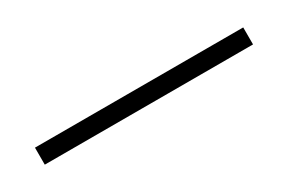

<svg xmlns="http://www.w3.org/2000/svg" viewBox="-4 -89 471 313"><g transform="rotate(-30 231.0 68.0)"><path d="M427 83.5H35V51.5H427Z"/></g></svg>

Font: Anek Devanagari ExtraLight
Style: Regular
Weight: 250
Designer: Kailash Malviya (Devanagari) & Yesha Goshar (Latin)
Foundry: Ek Type
Version: Version 1.003